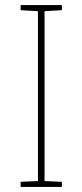

<svg xmlns="http://www.w3.org/2000/svg" viewBox="-20 -734 323 754"><path d="M223 0V-20L155 -23V-690L223 -694V-714H61V-694L129 -690V-23L61 -20V0Z"/></svg>

Font: Noto Sans Syriac Eastern Thin
Style: Regular
Weight: 100
Designer: Patrick Giasson and the Monotype Design Team
Foundry: Monotype Imaging Inc.
Version: Version 3.001